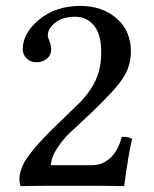

<svg xmlns="http://www.w3.org/2000/svg" viewBox="-20 -630 521 651"><path d="M45.9 -22.9Q45.9 -60.1 77.9 -103.3Q109.9 -146.5 170.9 -205.1L240.2 -272Q284.7 -314.9 304 -357.2Q323.2 -399.4 323.2 -451.2Q323.2 -515.1 298.1 -544.2Q272.9 -573.2 235.8 -573.2Q191.9 -573.2 167 -553.2Q142.1 -533.2 142.1 -508.8Q142.1 -502.9 149.9 -484.9Q153.8 -469.2 153.8 -463.9Q153.8 -443.8 139.4 -431.4Q125 -418.9 103 -418.9Q84 -418.9 70.6 -431.6Q57.1 -444.3 57.1 -462.9Q57.1 -518.1 113.3 -564Q169.4 -609.9 252 -609.9Q327.1 -609.9 375.5 -567.6Q423.8 -525.4 423.8 -455.1Q423.8 -406.2 397.2 -365.5Q370.6 -324.7 292 -250L213.9 -176.8Q192.4 -156.2 172.9 -126Q153.3 -95.7 152.8 -69.8H291Q327.1 -69.8 353.8 -94.2Q380.4 -118.7 393.1 -166Q413.6 -167.5 428.2 -159.2Q416.5 -114.7 400.9 1Q396.5 1 366.5 0.5Q336.4 0 317.9 0H136.2Q117.7 0 86.2 0.5Q54.7 1 49.8 1Q45.9 -9.3 45.9 -22.9Z"/></svg>

Font: Common Serif Medium
Style: Regular
Weight: 500
Designer: Philipp H. Poll, Khaled Hosny
Foundry: Stefan Peev, Context Ltd.
Version: Version 1.026